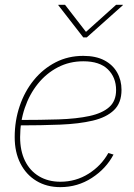

<svg xmlns="http://www.w3.org/2000/svg" viewBox="-20 -769 557 797"><path d="M230.5 7.8Q173.8 7.8 131.1 -18.1Q88.4 -43.9 64.7 -90.6Q41 -137.2 41 -199.7Q41 -268.1 61.8 -329.1Q82.5 -390.1 120.6 -436.8Q158.7 -483.4 210.7 -510.3Q262.7 -537.1 325.7 -537.1Q377.9 -537.1 413.1 -518.6Q448.2 -500 466.3 -468Q484.4 -436 484.4 -396Q484.4 -341.8 453.1 -311.8Q421.9 -281.7 365.2 -268.3Q308.6 -254.9 230.5 -251.7Q152.3 -248.5 58.1 -248.5V-271Q149.4 -271 223.6 -273.4Q297.9 -275.9 351.1 -287.4Q404.3 -298.8 433.1 -324.2Q461.9 -349.6 461.9 -395Q461.9 -447.8 427.7 -481.2Q393.6 -514.6 325.7 -514.6Q268.1 -514.6 220 -489.5Q171.9 -464.4 137 -420.9Q102.1 -377.4 82.8 -320.6Q63.5 -263.7 63.5 -199.7Q63.5 -143.1 83.7 -101.6Q104 -60.1 141.8 -37.4Q179.7 -14.6 230.5 -14.6Q294.9 -14.6 347.7 -47.9Q400.4 -81.1 429.7 -133.8L451.2 -127.4Q420.4 -68.8 361.3 -30.5Q302.2 7.8 230.5 7.8ZM250 -749 336.9 -636.7 461.9 -749H490.2L489.7 -747.1L340.3 -613.8H325.7L222.2 -747.1V-749Z"/></svg>

Font: Inter 24pt Thin
Style: Italic
Weight: 250
Italic angle: -9.3988°
Version: Version 4.001;git-66647c0bb